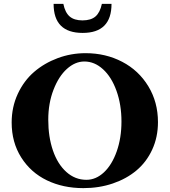

<svg xmlns="http://www.w3.org/2000/svg" viewBox="-20 -948 867 981"><path d="M402.3 -779.8Q253.9 -779.8 253.9 -928.2H303.7Q312.5 -884.3 335.7 -864Q358.9 -843.8 401.4 -843.8Q444.8 -843.8 468 -864Q491.2 -884.3 500.5 -928.2H549.8Q549.8 -779.8 402.3 -779.8ZM405.8 13.2Q302.2 13.2 219.7 -26.6Q137.2 -66.4 88.4 -143.6Q39.6 -220.7 39.6 -322.3Q39.6 -400.9 70.8 -468.3Q102.1 -535.6 154.3 -580.6Q206.5 -625.5 274.7 -650.9Q342.8 -676.3 417 -676.3Q520 -676.3 604.2 -632.3Q688.5 -588.4 737.8 -507.3Q787.1 -426.3 787.1 -323.7Q787.1 -247.6 757.8 -183.8Q728.5 -120.1 677.2 -77.1Q626 -34.2 556.2 -10.5Q486.3 13.2 405.8 13.2ZM421.4 -29.3Q470.2 -29.3 511.2 -67.6Q552.2 -106 576.4 -174.6Q600.6 -243.2 600.6 -327.1Q600.6 -413.1 575.2 -483.9Q549.8 -554.7 506.3 -594.2Q462.9 -633.8 411.1 -633.8Q363.8 -633.8 321.8 -595.9Q279.8 -558.1 253.2 -489Q226.6 -419.9 226.6 -336.4Q226.6 -248.5 250.5 -179Q274.4 -109.4 319.1 -69.3Q363.8 -29.3 421.4 -29.3Z"/></svg>

Font: Elstob 8pt
Style: Bold
Weight: 700
Designer: Peter S. Baker
Version: Version 1.015